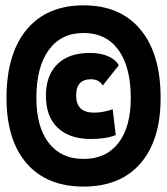

<svg xmlns="http://www.w3.org/2000/svg" viewBox="-20 -706 626 719"><path d="M293 -7.3Q155.3 -7.3 79.8 -94.2Q4.4 -181.2 4.4 -339.4Q4.4 -504.4 79.8 -595.2Q155.3 -686 293 -686Q430.7 -686 506.1 -595.2Q581.5 -504.4 581.5 -339.4Q581.5 -181.2 506.1 -94.2Q430.7 -7.3 293 -7.3ZM293 -110.8Q377.4 -110.8 423.6 -170.7Q469.7 -230.5 469.7 -339.4Q469.7 -455.1 423.6 -518.8Q377.4 -582.5 293 -582.5Q209 -582.5 162.6 -518.8Q116.2 -455.1 116.2 -339.4Q116.2 -230.5 162.6 -170.7Q209 -110.8 293 -110.8ZM320.3 -185.5Q240.2 -185.5 196 -227.5Q151.9 -269.5 151.9 -347.7Q151.9 -423.3 194.8 -465.6Q237.8 -507.8 316.4 -507.8Q356 -507.8 384.5 -495.6Q413.1 -483.4 424.8 -461.4L364.7 -385.7Q351.1 -409.2 320.8 -409.2Q265.1 -409.2 265.1 -348.6Q265.1 -284.2 332 -284.2Q350.1 -284.2 367.7 -287.6Q385.3 -291 401.9 -296.9L413.6 -200.2Q391.1 -191.4 367.2 -188.5Q343.3 -185.5 320.3 -185.5Z"/></svg>

Font: Cascadia Code PL
Style: Bold
Weight: 700
Monospace: yes
Designer: Aaron Bell
Foundry: Saja Typeworks
Version: Version 2404.023; ttfautohint (v1.8.4)